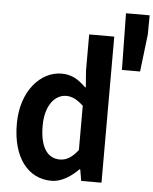

<svg xmlns="http://www.w3.org/2000/svg" viewBox="-63 -1009 859 1075"><g transform="rotate(5 367.0 -471.5)"><path d="M601 -957 606 -639H708L733 -849L734 -957ZM46 -287C46 -99 134 14 267 14C322 14 377 -22 418 -64H422L433 0H547V-821H406V-618L413 -524H409C368 -564 330 -589 272 -589C156 -589 46 -475 46 -287ZM405 -171C372 -129 341 -109 303 -109C233 -109 191 -169 191 -289C191 -404 245 -467 309 -467C342 -467 371 -451 405 -420Z"/></g></svg>

Font: Kawkab Mono
Style: Bold
Weight: 700
Monospace: yes
Designer: Abdullah Arif
Foundry: Abdullah Arif
Version: Version 1.000;PS 000.500;hotconv 1.0.88;makeotf.lib2.5.64775